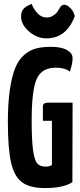

<svg xmlns="http://www.w3.org/2000/svg" viewBox="-20 -947 409 976"><path d="M141 -927Q151 -900 171 -879Q191 -858 217 -858Q235 -858 250 -867.5Q265 -877 271 -886Q277 -895 287 -912Q303 -933 328.5 -914Q354 -895 360 -865Q318 -752 216 -752Q168 -752 127.5 -787Q87 -822 87 -864Q87 -886 98.5 -900.5Q110 -915 141 -927ZM240 -709Q292 -709 320.5 -692.5Q349 -676 349 -652Q349 -623 335 -583Q310 -603 264 -603Q191 -603 166 -544.5Q141 -486 141 -336Q141 -234 148 -183.5Q155 -133 169 -116.5Q183 -100 212 -100Q235 -100 244 -109V-333H198V-405Q198 -425 222 -425H349L348 -21Q302 9 210 9Q132 9 92.5 -20Q53 -49 36.5 -119.5Q20 -190 20 -327Q20 -422 30 -490Q40 -558 57 -600.5Q74 -643 102.5 -667.5Q131 -692 163 -700.5Q195 -709 240 -709Z"/></svg>

Font: Yanone Kaffeesatz Bold
Style: Regular
Weight: 700
Designer: Yanone (Cyrillic: Daniel Pouzeot)
Foundry: Yanone
Version: Version 1.003;PS 001.003;hotconv 1.0.88;makeotf.lib2.5.64775